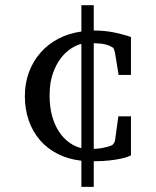

<svg xmlns="http://www.w3.org/2000/svg" viewBox="-20 -624 603 743"><path d="M294.9 -454.1Q275.4 -449.7 253.9 -435.5Q232.4 -421.4 214.1 -397Q195.8 -372.6 183.8 -337.4Q171.9 -302.2 171.9 -254.9Q171.9 -210.4 181.6 -175.3Q191.4 -140.1 208.3 -114.5Q225.1 -88.9 247.6 -72.8Q270 -56.6 294.9 -50.8ZM486.8 -22.9Q485.8 -22 476.3 -18.1Q466.8 -14.2 449 -10.3Q431.2 -6.3 404.5 -3.2Q377.9 0 342.8 0V99.1H294.9V-2Q244.1 -7.8 203.6 -28.3Q163.1 -48.8 134.8 -81.5Q106.4 -114.3 91.3 -157.7Q76.2 -201.2 76.2 -252Q76.2 -301.8 92 -344.5Q107.9 -387.2 136.5 -419.9Q165 -452.6 205.3 -473.9Q245.6 -495.1 294.9 -502V-604H342.8V-505.9Q361.8 -505.9 379.4 -504.4Q397 -502.9 414.3 -499.8Q431.6 -496.6 449.5 -491.9Q467.3 -487.3 486.8 -481V-334H439L424.8 -420.9Q423.3 -427.2 421.1 -433.3Q418.9 -439.5 413.1 -441.9Q407.7 -444.8 401.9 -447.5Q396 -450.2 387.9 -452.1Q379.9 -454.1 368.9 -455.3Q357.9 -456.5 342.8 -457V-47.9Q358.4 -48.3 371.3 -50.5Q384.3 -52.7 393.6 -55.2Q404.3 -58.1 413.1 -62Q417.5 -64.5 420.4 -69.3Q423.3 -74.2 424.8 -78.1L438 -173.8H486.8Z"/></svg>

Font: BabelStone Ogham Pictish
Style: Italic
Weight: 400
Italic angle: -30°
Designer: Andrew West
Foundry: BabelStone
Version: Version 1.02 March 14, 2022